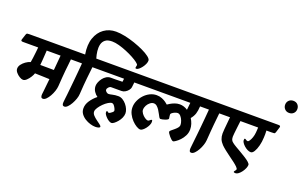

<svg xmlns="http://www.w3.org/2000/svg" viewBox="-178 -1533 3475 2200"><g transform="rotate(20 1559.5 -433.5)"><path d="M-60 -533 -38 -600Q-33 -615 -24.5 -617Q-16 -619 0 -619H643Q671 -619 664 -597L642 -530Q637 -514 627 -512.5Q617 -511 593 -511H547Q544 -476 540 -442Q536 -408 532 -368.5Q528 -329 524.5 -281.5Q521 -234 517 -174Q515 -146 504 -112.5Q493 -79 475.5 -48Q458 -17 438 3Q418 23 399 23Q382 23 376.5 10.5Q371 -2 372.5 -21.5Q374 -41 377 -60Q379 -82 383.5 -122Q388 -162 393 -214Q371 -215 339.5 -216Q308 -217 275 -218Q242 -219 215 -220Q209 -200 192 -172.5Q175 -145 153 -124Q131 -103 110 -103Q92 -103 67 -118Q42 -133 23 -155.5Q4 -178 4 -202Q4 -228 22 -252.5Q40 -277 67.5 -296.5Q95 -316 125 -325Q129 -346 133.5 -381Q138 -416 142 -452Q146 -488 148 -511H-39Q-67 -511 -60 -533ZM239 -331Q281 -331 327 -330.5Q373 -330 405 -330L421 -511H252Q251 -492 249 -461Q247 -430 244.5 -395.5Q242 -361 239 -331Z M538 -533 560 -600Q564 -615 572 -617Q580 -619 593 -619H681Q662 -734 690.5 -816Q719 -898 781.5 -942.5Q844 -987 927 -987Q976 -987 1036.5 -974.5Q1097 -962 1158 -941Q1219 -920 1271 -895.5Q1323 -871 1354.5 -846.5Q1386 -822 1387 -803Q1388 -784 1377.5 -760Q1367 -736 1351 -715Q1335 -694 1318 -680Q1301 -666 1288 -666Q1280 -666 1277.5 -669Q1275 -672 1275 -676Q1275 -683 1278 -692.5Q1281 -702 1281 -708Q1281 -718 1256.5 -737Q1232 -756 1191.5 -778Q1151 -800 1102.5 -820Q1054 -840 1007 -853Q960 -866 922 -866Q868 -866 839.5 -843.5Q811 -821 802.5 -784.5Q794 -748 799 -704.5Q804 -661 817 -619H921Q949 -619 942 -597L920 -530Q915 -514 905 -512.5Q895 -511 871 -511H809Q805 -476 801.5 -442Q798 -408 793.5 -368.5Q789 -329 785.5 -281.5Q782 -234 778 -174Q777 -146 765.5 -112.5Q754 -79 736.5 -48Q719 -17 699 3Q679 23 661 23Q643 23 637.5 10.5Q632 -2 634 -21.5Q636 -41 638 -60Q641 -80 644.5 -116Q648 -152 653 -199Q658 -246 663 -299Q668 -352 673 -406Q678 -460 682 -511H559Q531 -511 538 -533Z M801 -533 822 -600Q827 -616 837.5 -617.5Q848 -619 871 -619H1433Q1461 -619 1454 -597L1433 -530Q1428 -514 1417.5 -512.5Q1407 -511 1384 -511H1320L1313 -450Q1311 -433 1296.5 -414Q1282 -395 1260.5 -382Q1239 -369 1216 -369Q1201 -369 1174.5 -369Q1148 -369 1123.5 -369Q1099 -369 1088 -369Q1074 -369 1059.5 -353.5Q1045 -338 1045 -324Q1045 -309 1059.5 -297.5Q1074 -286 1085 -286Q1102 -286 1132.5 -293.5Q1163 -301 1203 -301Q1231 -301 1256.5 -285.5Q1282 -270 1302.5 -245.5Q1323 -221 1334.5 -193.5Q1346 -166 1346 -143Q1346 -116 1333.5 -88Q1321 -60 1301.5 -37Q1282 -14 1263 0.5Q1244 15 1231 15Q1218 15 1201 5Q1184 -5 1168.5 -20Q1153 -35 1142.5 -50.5Q1132 -66 1132 -78Q1132 -85 1133.5 -90.5Q1135 -96 1139 -96Q1145 -96 1152 -89.5Q1159 -83 1163 -83Q1170 -84 1182.5 -91.5Q1195 -99 1205.5 -109Q1216 -119 1216 -127Q1216 -136 1208 -153.5Q1200 -171 1187.5 -186.5Q1175 -202 1159 -202Q1143 -202 1116 -185.5Q1089 -169 1063 -143Q1037 -117 1019 -89.5Q1001 -62 1001 -41Q1001 -17 1020.5 4Q1040 25 1065 43Q1090 61 1109 75.5Q1128 90 1128 100Q1128 109 1112 114.5Q1096 120 1072 120Q1045 120 1011 110Q977 100 945.5 80.5Q914 61 893.5 32.5Q873 4 873 -34Q873 -82 903.5 -127.5Q934 -173 980 -210Q955 -227 936 -255.5Q917 -284 916 -321Q916 -343 926 -368.5Q936 -394 954 -417.5Q972 -441 996 -455.5Q1020 -470 1047 -470Q1070 -470 1106.5 -470Q1143 -470 1190 -472L1195 -511H822Q794 -511 801 -533Z M1329 -533 1351 -600Q1356 -615 1364 -617Q1372 -619 1384 -619H2214Q2242 -619 2235 -597L2213 -530Q2208 -514 2197.5 -512.5Q2187 -511 2164 -511H2122Q2119 -456 2107.5 -420Q2096 -384 2067 -349Q2085 -321 2095.5 -289Q2106 -257 2106 -223Q2106 -182 2088 -146.5Q2070 -111 2045 -85Q2020 -59 1997.5 -44Q1975 -29 1968 -29Q1959 -29 1946 -40Q1933 -51 1920 -66Q1907 -81 1897.5 -96Q1888 -111 1888 -118Q1888 -126 1902.5 -138Q1917 -150 1936 -165.5Q1955 -181 1969.5 -198Q1984 -215 1984 -234Q1984 -257 1973.5 -284.5Q1963 -312 1945.5 -332Q1928 -352 1908 -352Q1894 -352 1875.5 -344.5Q1857 -337 1843.5 -326.5Q1830 -316 1830 -307Q1830 -294 1832.5 -281.5Q1835 -269 1836 -258Q1836 -251 1825 -244Q1814 -237 1798 -231.5Q1782 -226 1767 -223Q1752 -220 1742 -220Q1735 -220 1726 -234.5Q1717 -249 1706.5 -270.5Q1696 -292 1682 -313Q1668 -334 1651 -348.5Q1634 -363 1612 -363Q1591 -363 1569.5 -346.5Q1548 -330 1534 -304.5Q1520 -279 1520 -251Q1520 -231 1536.5 -208Q1553 -185 1575.5 -169.5Q1598 -154 1615 -154Q1624 -154 1636 -165.5Q1648 -177 1655 -177Q1664 -177 1664 -154Q1664 -136 1654 -114Q1644 -92 1628.5 -72Q1613 -52 1596.5 -39.5Q1580 -27 1568 -27Q1548 -27 1519.5 -44Q1491 -61 1463 -90Q1435 -119 1416 -157Q1397 -195 1397 -237Q1397 -278 1414.5 -318Q1432 -358 1462 -390.5Q1492 -423 1531 -442.5Q1570 -462 1612 -462Q1648 -462 1677.5 -450Q1707 -438 1727.5 -423Q1748 -408 1756 -400Q1764 -406 1785.5 -419Q1807 -432 1836.5 -443Q1866 -454 1897 -454Q1922 -454 1947 -446Q1972 -438 1994 -423L2003 -511H1350Q1322 -511 1329 -533Z M2109 -533 2131 -600Q2135 -615 2143 -617Q2151 -619 2164 -619H2449Q2477 -619 2470 -597L2449 -530Q2444 -514 2433.5 -512.5Q2423 -511 2400 -511H2356Q2353 -476 2349 -442Q2345 -408 2341.5 -368.5Q2338 -329 2334 -281.5Q2330 -234 2326 -174Q2324 -146 2313 -112.5Q2302 -79 2284.5 -48Q2267 -17 2247 3Q2227 23 2208 23Q2191 23 2186 10.5Q2181 -2 2182 -21.5Q2183 -41 2186 -60Q2188 -80 2192 -116Q2196 -152 2201 -199Q2206 -246 2211 -299Q2216 -352 2221 -406Q2226 -460 2230 -511H2130Q2102 -511 2109 -533Z M2340 -533 2362 -600Q2366 -615 2375 -617Q2384 -619 2400 -619H3040Q3068 -619 3061 -597L3040 -530Q3035 -514 3024.5 -512.5Q3014 -511 2991 -511H2931Q2934 -463 2931 -425Q2929 -372 2916.5 -324Q2904 -276 2885.5 -246Q2867 -216 2846 -216Q2826 -216 2804.5 -227Q2783 -238 2764.5 -254.5Q2746 -271 2735 -288Q2724 -305 2724 -318Q2724 -325 2725.5 -332Q2727 -339 2732 -339Q2738 -339 2749 -331Q2760 -323 2770 -323Q2779 -323 2791 -340.5Q2803 -358 2813 -386.5Q2823 -415 2826 -449Q2828 -468 2828.5 -483Q2829 -498 2830 -511H2614Q2609 -468 2604 -426.5Q2599 -385 2596 -355.5Q2593 -326 2593 -315Q2593 -292 2599 -276.5Q2605 -261 2624 -247Q2640 -234 2670 -216.5Q2700 -199 2734.5 -179Q2769 -159 2800.5 -139Q2832 -119 2852 -101Q2872 -83 2872 -70Q2872 -52 2862 -28Q2852 -4 2835.5 18.5Q2819 41 2800 55.5Q2781 70 2764 70Q2757 70 2749 68Q2741 66 2741 61Q2741 54 2751.5 43Q2762 32 2762 24Q2762 13 2744 -5Q2726 -23 2697.5 -44.5Q2669 -66 2636.5 -89.5Q2604 -113 2573.5 -137Q2543 -161 2522 -182Q2494 -211 2482 -241Q2470 -271 2470 -308Q2470 -328 2473 -362Q2476 -396 2480 -436Q2484 -476 2487 -511H2361Q2333 -511 2340 -533Z M3031 -863Q3031 -895 3052 -916Q3073 -937 3106 -937Q3141 -937 3160.5 -915Q3180 -893 3180 -863Q3180 -831 3159 -810Q3138 -789 3105 -789Q3072 -789 3051.5 -811Q3031 -833 3031 -863Z"/></g></svg>

Font: Alkatra SemiBold
Style: Regular
Weight: 600
Designer: Suman Bhandary
Version: Version 1.100;gftools[0.9.22]